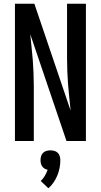

<svg xmlns="http://www.w3.org/2000/svg" viewBox="-20 -755 540 1028"><path d="M60 0V-735H164L358 -163Q355 -198 351 -232.5Q347 -267 344.5 -301.5Q342 -336 340.5 -371Q339 -406 339 -441V-735H440V0H336L142 -572Q145 -537 149 -502.5Q153 -468 155.5 -433.5Q158 -399 159.5 -364Q161 -329 161 -294V0ZM239 253 198 214Q211 202 220 186.5Q229 171 235 154Q226 152 218.5 147.5Q211 143 206 136Q201 129 199 120Q197 111 197 103Q197 92 200 81.5Q203 71 210.5 63.5Q218 56 228.5 53Q239 50 250 50Q261 50 271.5 53Q282 56 289.5 63.5Q297 71 300 81.5Q303 92 303 103Q303 124 299 144.5Q295 165 287 184.5Q279 204 267 221.5Q255 239 239 253Z"/></svg>

Font: Iosevka Curly Semibold
Style: Regular
Weight: 600
Monospace: yes
Designer: Belleve Invis
Foundry: Belleve Invis
Version: Version 22.1.2; ttfautohint (v1.8.4)